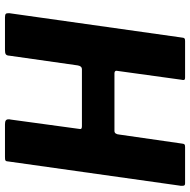

<svg xmlns="http://www.w3.org/2000/svg" viewBox="-16 -766 782 791"><g transform="rotate(90 375.5 -371.0)"><path d="M500 -317C508 -317 512 -315 512 -311V-309L473 -23C472 -21 472 -18 472 -15C472 -4 478 0 493 0H626C643 0 645 -1 646 -16L745 -718C746 -721 746 -725 746 -730C746 -739 744 -742 736 -742H587C576 -742 573 -740 572 -729L535 -472C534 -458 529 -451 520 -451H283C276 -451 272 -454 272 -459L309 -727C310 -730 310 -733 310 -735C310 -739 309 -742 300 -742H150C139 -742 136 -740 135 -727L35 -19C35 -17 35 -15 35 -14C35 -5 36 0 52 0H185C204 0 209 -3 210 -19L250 -300C252 -311 257 -317 265 -317Z"/></g></svg>

Font: Libre Franklin
Style: Bold Italic
Weight: 700
Italic angle: -8°
Designer: Pablo Impallari, Rodrigo Fuenzalida
Foundry: Impallari Type
Version: Version 1.002; ttfautohint (v1.5)